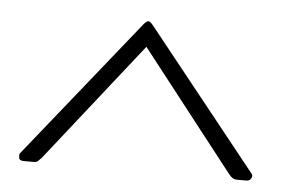

<svg xmlns="http://www.w3.org/2000/svg" viewBox="-34 -723 597 404"><g transform="rotate(5 264.0 -521.0)"><path d="M19 -378 255 -672Q261 -679 265 -679Q268 -679 274 -672L509 -378Q512 -374 509 -368.5Q506 -363 499 -363H478Q470 -363 462 -373L265 -625L66 -373Q62 -369 59 -366Q56 -363 50 -363H29Q19 -363 18.5 -370Q18 -377 19 -378Z"/></g></svg>

Font: Young Serif Light
Style: Regular
Weight: 300
Designer: Bastien Sozeau
Foundry: NBR — Bastien Sozeau
Version: Version 5.001